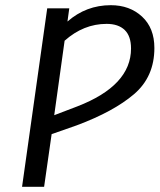

<svg xmlns="http://www.w3.org/2000/svg" viewBox="-20 -720 615 740"><path d="M575 -535Q575 -424 496.5 -357Q418 -290 276 -237L179 -203L150 0H65L162 -688H247L240 -637Q312 -700 407 -700Q480 -700 527.5 -656Q575 -612 575 -535ZM485 -533Q485 -581 460.5 -604.5Q436 -628 391 -628Q302 -628 229 -563L189 -276L278 -310Q485 -390 485 -533Z"/></svg>

Font: Fira Sans Book
Style: Italic
Weight: 350
Italic angle: -8°
Designer: bBox Type GmbH & Carrois Corporate GbR & Edenspiekermann AG
Foundry: bBox Type GmbH & Carrois Corporate GbR & Edenspiekermann AG
Version: Version 4.301